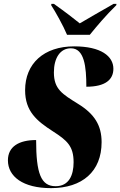

<svg xmlns="http://www.w3.org/2000/svg" viewBox="-20 -964 623 994"><path d="M327 -784H445C484 -832 527 -883 582 -937L583 -944H568C495 -903 433 -866 393 -843C362 -868 321 -900 259 -944H246L245 -937C266 -905 308 -830 327 -784ZM244 10C406 10 506 -76 506 -228C506 -314 470 -374 383 -427C303 -477 259 -502 259 -589C259 -663 291 -714 347 -714C417 -714 427 -618 427 -515C526 -515 567 -552 567 -608C567 -673 503 -724 364 -724C207 -724 110 -635 110 -497C110 -388 170 -338 254 -284C327 -237 361 -208 361 -124C361 -57 337 0 268 0C192 0 167 -66 167 -239C78 -239 21 -205 21 -134C21 -50 99 10 244 10Z"/></svg>

Font: Noto Serif Display Condensed Black
Style: Italic
Weight: 900
Width: 3
Italic angle: -12°
Designer: Monotype Design Team
Foundry: Monotype Imaging Inc.
Version: Version 2.009